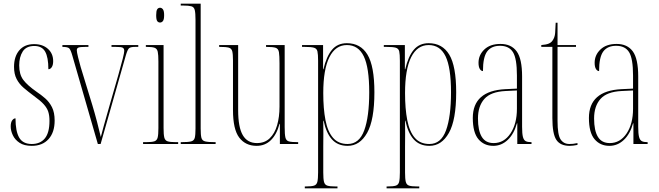

<svg xmlns="http://www.w3.org/2000/svg" viewBox="-20 -780 3568 1040"><path d="M152 10Q111 10 86 -6.5Q61 -23 49.5 -47.5Q38 -72 38 -95Q38 -117 46 -128Q54 -139 64 -139Q64 -69 84 -34.5Q104 0 152 0Q198 0 223 -30.5Q248 -61 248 -125Q248 -154 241.5 -174.5Q235 -195 217 -215Q199 -235 164 -260Q133 -283 108.5 -304Q84 -325 70 -352Q56 -379 56 -418Q56 -474 84.5 -507.5Q113 -541 165 -541Q211 -541 239.5 -515.5Q268 -490 268 -449Q268 -428 260.5 -416.5Q253 -405 242 -405Q242 -470 224.5 -500.5Q207 -531 166 -531Q122 -531 103 -501Q84 -471 84 -426Q84 -377 106 -347.5Q128 -318 178 -283Q202 -267 224.5 -247.5Q247 -228 261.5 -199.5Q276 -171 276 -127Q276 -63 243 -26.5Q210 10 152 10Z M372 -478Q363 -510 355 -518Q347 -526 318 -526V-536H459V-526H442Q415 -526 405.5 -522.5Q396 -519 396 -508Q396 -498 403 -469.5Q410 -441 417 -417L480 -211Q493 -168 506 -118.5Q519 -69 526 -38Q531 -58 542.5 -99.5Q554 -141 575 -214L621 -374Q653 -486 653 -504Q653 -517 645 -521.5Q637 -526 607 -526H584V-536H729V-526H711Q689 -526 680 -519.5Q671 -513 661 -478L525 0H510Z M847 -658Q837 -658 831.5 -666Q826 -674 826 -698Q826 -721 831.5 -729.5Q837 -738 847 -738Q856 -738 862.5 -729.5Q869 -721 869 -698Q869 -674 862.5 -666Q856 -658 847 -658ZM755 0V-10H771Q802 -10 816 -14.5Q830 -19 834 -35Q838 -51 838 -86V-447Q838 -483 834.5 -499.5Q831 -516 818 -521Q805 -526 776 -526H770V-536H866V-86Q866 -51 870 -35Q874 -19 888 -14.5Q902 -10 932 -10H945V0Z M959 0V-10H962Q999 -10 1015 -14Q1031 -18 1035 -33.5Q1039 -49 1039 -84V-672Q1039 -709 1035 -725.5Q1031 -742 1016.5 -746Q1002 -750 972 -750H959V-760H1067V-84Q1067 -49 1071 -33.5Q1075 -18 1091.5 -14Q1108 -10 1144 -10H1148V0Z M1370 10Q1310 10 1276 -34.5Q1242 -79 1242 -184V-453Q1242 -487 1238 -502.5Q1234 -518 1219 -522Q1204 -526 1171 -526H1167V-536H1270V-183Q1270 -91 1295 -48Q1320 -5 1372 -5Q1414 -5 1441 -31Q1468 -57 1481 -101.5Q1494 -146 1494 -203V-436Q1494 -478 1491 -497Q1488 -516 1473.5 -521Q1459 -526 1424 -526H1421V-536H1522V-91Q1522 -52 1526 -35Q1530 -18 1545 -14Q1560 -10 1593 -10H1595V0H1496V-109H1494Q1479 -52 1447.5 -21Q1416 10 1370 10Z M1631 240V230H1636Q1667 230 1681 225.5Q1695 221 1699 205Q1703 189 1703 154V-451Q1703 -486 1699.5 -501.5Q1696 -517 1681 -521.5Q1666 -526 1631 -526H1616V-536H1730V-405H1732Q1748 -474 1778 -510Q1808 -546 1859 -546Q1933 -546 1970.5 -484Q2008 -422 2008 -280Q2008 -130 1968.5 -60Q1929 10 1863 10Q1810 10 1778.5 -24.5Q1747 -59 1733 -126H1731Q1732 -89 1731.5 -55.5Q1731 -22 1731 14V154Q1731 189 1735 205Q1739 221 1753 225.5Q1767 230 1797 230H1808V240ZM1863 0Q1926 0 1953 -74Q1980 -148 1980 -280Q1980 -414 1950.5 -475Q1921 -536 1859 -536Q1797 -536 1764 -470Q1731 -404 1731 -276Q1731 -191 1743 -129Q1755 -67 1784 -33.5Q1813 0 1863 0Z M2074 240V230H2079Q2110 230 2124 225.5Q2138 221 2142 205Q2146 189 2146 154V-451Q2146 -486 2142.5 -501.5Q2139 -517 2124 -521.5Q2109 -526 2074 -526H2059V-536H2173V-405H2175Q2191 -474 2221 -510Q2251 -546 2302 -546Q2376 -546 2413.5 -484Q2451 -422 2451 -280Q2451 -130 2411.5 -60Q2372 10 2306 10Q2253 10 2221.5 -24.5Q2190 -59 2176 -126H2174Q2175 -89 2174.5 -55.5Q2174 -22 2174 14V154Q2174 189 2178 205Q2182 221 2196 225.5Q2210 230 2240 230H2251V240ZM2306 0Q2369 0 2396 -74Q2423 -148 2423 -280Q2423 -414 2393.5 -475Q2364 -536 2302 -536Q2240 -536 2207 -470Q2174 -404 2174 -276Q2174 -191 2186 -129Q2198 -67 2227 -33.5Q2256 0 2306 0Z M2652 10Q2602 10 2571.5 -26Q2541 -62 2541 -141Q2541 -288 2717 -297L2780 -300V-371Q2780 -463 2758.5 -497.5Q2737 -532 2688 -532Q2642 -532 2619 -501.5Q2596 -471 2596 -395Q2586 -395 2579 -406.5Q2572 -418 2572 -440Q2572 -482 2603.5 -512Q2635 -542 2691 -542Q2749 -542 2778.5 -502Q2808 -462 2808 -366V-93Q2808 -56 2812.5 -38.5Q2817 -21 2827.5 -15.5Q2838 -10 2857 -10H2859V0H2782V-112H2780Q2764 -54 2730 -22Q2696 10 2652 10ZM2654 -5Q2710 -5 2745 -57Q2780 -109 2780 -191V-290L2718 -287Q2638 -283 2603.5 -244Q2569 -205 2569 -138Q2569 -73 2589.5 -39Q2610 -5 2654 -5Z M3066 10Q3015 10 2993.5 -22.5Q2972 -55 2972 -141V-526H2912V-536Q2938 -538 2951.5 -543.5Q2965 -549 2972 -559Q2985 -576 2987 -601Q2989 -626 2990 -657H3000V-536H3100V-526H3000V-125Q3000 -50 3016.5 -25Q3033 0 3064 0Q3075 0 3084.5 -1Q3094 -2 3108 -5V5Q3083 10 3066 10Z M3281 10Q3231 10 3200.5 -26Q3170 -62 3170 -141Q3170 -288 3346 -297L3409 -300V-371Q3409 -463 3387.5 -497.5Q3366 -532 3317 -532Q3271 -532 3248 -501.5Q3225 -471 3225 -395Q3215 -395 3208 -406.5Q3201 -418 3201 -440Q3201 -482 3232.5 -512Q3264 -542 3320 -542Q3378 -542 3407.5 -502Q3437 -462 3437 -366V-93Q3437 -56 3441.5 -38.5Q3446 -21 3456.5 -15.5Q3467 -10 3486 -10H3488V0H3411V-112H3409Q3393 -54 3359 -22Q3325 10 3281 10ZM3283 -5Q3339 -5 3374 -57Q3409 -109 3409 -191V-290L3347 -287Q3267 -283 3232.5 -244Q3198 -205 3198 -138Q3198 -73 3218.5 -39Q3239 -5 3283 -5Z"/></svg>

Font: Noto Serif Display ExtraCondensed Thin
Style: Regular
Weight: 100
Width: 2
Designer: Monotype Design Team
Foundry: Monotype Imaging Inc.
Version: Version 2.009